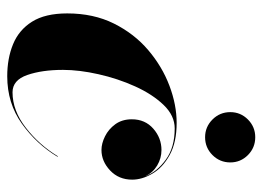

<svg xmlns="http://www.w3.org/2000/svg" viewBox="-120 -614 743 544"><g transform="rotate(90 252.0 -341.5)"><path d="M297.2 -622Q297.2 -651.2 318.1 -672Q339 -692.7 368.3 -692.7Q397.9 -692.7 418.8 -672Q439.7 -651.2 439.7 -622Q439.7 -592.4 418.8 -571.5Q397.9 -550.6 368.3 -550.6Q339 -550.6 318.1 -571.5Q297.2 -592.4 297.2 -622ZM424 -133Q388 -73 330 -31.5Q272 10 195.5 10Q145 10 104.8 -6.5Q64.5 -23 41 -60.2Q17.5 -97.5 17.5 -160Q17.5 -234.5 46.2 -292.2Q75 -350 121.5 -389.5Q168 -429 222.2 -449.5Q276.5 -470 327.5 -470Q383 -470 418.8 -450.2Q454.5 -430.5 471.5 -401.2Q488.5 -372 488.5 -344Q488.5 -306 462.5 -281.5Q436.5 -257 404.5 -257Q386 -257 365.8 -267Q345.5 -277 331.5 -296.2Q317.5 -315.5 317.5 -343Q317.5 -380.5 344 -403.8Q370.5 -427 404.5 -427Q428 -427 448.5 -414.8Q469 -402.5 479 -381Q466.5 -414 432 -439.2Q397.5 -464.5 343.5 -464.5Q307 -464.5 276.8 -433Q246.5 -401.5 224.2 -352.2Q202 -303 189.8 -248.5Q177.5 -194 177.5 -148Q177.5 -88.5 192 -46.8Q206.5 -5 241 -5Q293 -5 341.5 -42.8Q390 -80.5 422 -133Z"/></g></svg>

Font: Bodoni* 96
Style: Bold Italic
Weight: 700
Italic angle: -13°
Version: Version 2.2